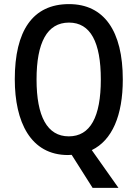

<svg xmlns="http://www.w3.org/2000/svg" viewBox="-20 -745 670 935"><path d="M578 -358C578 -594 487 -725 316 -725C139 -725 52 -595 52 -359C52 -151 129 10 311 10C316 10 324 9 329 9L431 170H557L427 -14C526 -62 578 -182 578 -358ZM158 -358C158 -537 209 -635 316 -635C421 -635 471 -539 471 -358C471 -176 420 -81 315 -81C210 -81 158 -178 158 -358Z"/></svg>

Font: Noto Sans Armenian Condensed Medium
Style: Regular
Weight: 500
Width: 3
Designer: Monotype Design Team
Foundry: Monotype Imaging Inc.
Version: Version 2.008